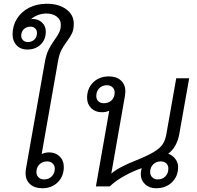

<svg xmlns="http://www.w3.org/2000/svg" viewBox="-20 -993 1048 1023"><path d="M320 -104Q320 -54 288 -22Q256 10 205 10Q164 10 140 -12Q116 -34 116 -72Q116 -78 118 -92L220 -668Q227 -704 239 -728.5Q251 -753 271 -781Q288 -804 296 -821.5Q304 -839 304 -862Q304 -888 282.5 -904.5Q261 -921 226 -921Q205 -921 183 -913Q161 -905 145 -891Q148 -892 153 -892Q184 -892 204 -873Q224 -854 224 -825Q224 -782 196.5 -755.5Q169 -729 125 -729Q90 -729 68.5 -751.5Q47 -774 47 -810Q47 -856 70.5 -893.5Q94 -931 135.5 -952Q177 -973 230 -973Q293 -973 333 -943.5Q373 -914 373 -867Q373 -836 364 -816.5Q355 -797 337 -773Q317 -746 306 -724Q295 -702 289 -666L202 -172Q220 -181 242 -181Q276 -181 298 -159.5Q320 -138 320 -104ZM143 -851Q121 -851 107 -837.5Q93 -824 93 -802Q93 -788 103 -778.5Q113 -769 128 -769Q150 -769 163.5 -782.5Q177 -796 177 -818Q177 -832 167.5 -841.5Q158 -851 143 -851ZM272 -95Q272 -111 260.5 -122Q249 -133 232 -133Q206 -133 190 -117Q174 -101 174 -76Q174 -59 185.5 -48Q197 -37 214 -37Q240 -37 256 -53.5Q272 -70 272 -95Z M876 -174Q899 -166 914 -146.5Q929 -127 929 -104Q929 -53 896 -21.5Q863 10 811 10Q776 10 753 -11.5Q730 -33 730 -67Q730 -79 735 -97Q688 -81 641.5 -55Q595 -29 565 0H491L562 -403Q544 -395 523 -395Q488 -395 466 -416.5Q444 -438 444 -472Q444 -522 476.5 -554Q509 -586 561 -586Q601 -586 624.5 -564Q648 -542 648 -506Q648 -498 646 -484L573 -68Q612 -102 706 -139Q768 -164 800 -183.5Q832 -203 846 -223.5Q860 -244 866 -276L919 -576H988L934 -272Q927 -239 912 -214Q897 -189 876 -174ZM533 -443Q559 -443 575 -459Q591 -475 591 -500Q591 -517 579.5 -528Q568 -539 550 -539Q525 -539 509 -523Q493 -507 493 -481Q493 -464 504 -453.5Q515 -443 533 -443ZM837 -133Q812 -133 796 -117Q780 -101 780 -76Q780 -59 791.5 -48Q803 -37 820 -37Q845 -37 861 -53Q877 -69 877 -95Q877 -112 866 -122.5Q855 -133 837 -133Z"/></svg>

Font: Sarabun Light
Style: Italic
Weight: 300
Italic angle: -10°
Designer: Suppakit Chalermlarp | Katatrad Co.,Ltd.
Foundry: Cadson Demak Co.,Ltd.
Version: Version 1.000; ttfautohint (v1.6)